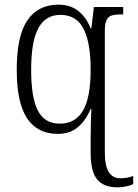

<svg xmlns="http://www.w3.org/2000/svg" viewBox="-20 -566 593 826"><path d="M370 93V33Q370 -6 371 -42.5Q372 -79 373 -97H370Q348 -46 314 -18Q280 10 228 10Q141 10 96.5 -57Q52 -124 52 -266Q52 -412 98 -479Q144 -546 232 -546Q282 -546 316.5 -519Q351 -492 370 -444H373L384 -536H510V-504H503Q474 -504 459.5 -499Q445 -494 438 -479Q431 -464 431 -431V91Q431 146 447.5 173.5Q464 201 499 201Q526 201 553 191V226Q542 232 522.5 236Q503 240 485 240Q426 240 398 206Q370 172 370 93ZM370 -267Q370 -382 339.5 -442Q309 -502 240 -502Q176 -502 145 -445Q114 -388 114 -265Q114 -146 143 -90Q172 -34 237 -34Q304 -34 337 -90Q370 -146 370 -267Z"/></svg>

Font: Noto Serif NarrowLight
Style: Regular
Weight: 300
Width: 4
Designer: Monotype Design Team
Foundry: Monotype Imaging Inc.
Version: Version 1.001